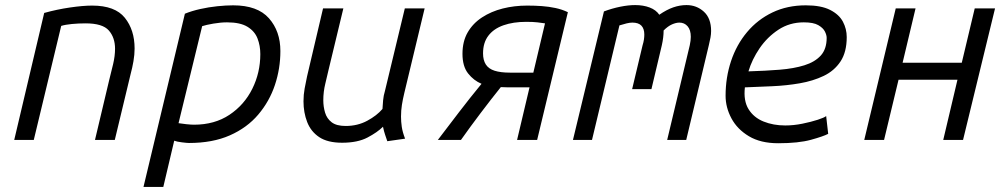

<svg xmlns="http://www.w3.org/2000/svg" viewBox="-20 -551 3960 756"><path d="M36 0 154 -500Q204 -514 255.5 -521.5Q307 -529 343 -529Q433 -529 471.5 -481Q510 -433 510 -360Q510 -336 505.5 -310Q501 -284 494 -258L432 0H354L410 -236Q418 -267 425.5 -299Q433 -331 433 -359Q433 -403 408.5 -431Q384 -459 317 -459Q289 -459 263 -456.5Q237 -454 221 -449L113 0Z M545 185 708 -497Q735 -508 768.5 -515.5Q802 -523 836 -526.5Q870 -530 898 -530Q994 -530 1039 -479Q1084 -428 1084 -350Q1084 -281 1062.5 -216.5Q1041 -152 997 -100Q953 -48 885 -18Q817 12 724 12Q717 12 696.5 9.5Q676 7 666 3L623 185ZM744 -60Q825 -60 883.5 -99Q942 -138 973.5 -201.5Q1005 -265 1005 -338Q1005 -371 994 -399.5Q983 -428 954.5 -445.5Q926 -463 874 -463Q849 -463 820 -458Q791 -453 776 -448L683 -66Q694 -64 713.5 -62Q733 -60 744 -60Z M1327 11Q1270 11 1237 -11Q1204 -33 1189.5 -70.5Q1175 -108 1175 -152Q1175 -178 1179.5 -202.5Q1184 -227 1189 -250L1252 -518H1332L1273 -273Q1269 -254 1261 -222Q1253 -190 1253 -156Q1253 -131 1260 -107.5Q1267 -84 1286 -69.5Q1305 -55 1341 -55Q1388 -55 1426 -75.5Q1464 -96 1486 -122Q1487 -138 1488.5 -156Q1490 -174 1496 -194L1574 -518H1652L1572 -185Q1566 -160 1562.5 -138Q1559 -116 1559 -92Q1559 -72 1562 -51.5Q1565 -31 1575 -5L1505 5Q1501 -7 1496.5 -20Q1492 -33 1488 -52Q1466 -30 1427 -9.5Q1388 11 1327 11Z M1704 0Q1745 -54 1787.5 -109.5Q1830 -165 1876 -221Q1845 -234 1823 -262Q1801 -290 1801 -339Q1801 -388 1821.5 -423.5Q1842 -459 1878 -482.5Q1914 -506 1959.5 -517.5Q2005 -529 2056 -529Q2086 -529 2113.5 -527Q2141 -525 2167 -519.5Q2193 -514 2216 -503L2095 0H2016L2065 -207H2016Q1998 -207 1982 -207Q1966 -207 1952 -208Q1915 -162 1873 -106.5Q1831 -51 1795 0ZM1988 -265H2080L2126 -459Q2113 -461 2096 -463Q2079 -465 2052 -465Q2001 -465 1962.5 -451.5Q1924 -438 1903 -410.5Q1882 -383 1882 -341Q1882 -314 1893 -297Q1904 -280 1927.5 -272.5Q1951 -265 1988 -265Z M2236 0 2358 -506Q2390 -518 2422 -524.5Q2454 -531 2481 -531Q2513 -531 2538 -521.5Q2563 -512 2576 -493Q2605 -513 2631 -522Q2657 -531 2683 -531Q2723 -531 2751.5 -505Q2780 -479 2780 -429Q2780 -417 2777.5 -403Q2775 -389 2771 -373L2682 0H2607L2696 -373Q2698 -382 2699 -390.5Q2700 -399 2700 -406Q2700 -433 2687.5 -447.5Q2675 -462 2655 -462Q2642 -462 2626 -455Q2610 -448 2593 -431Q2593 -404 2586 -373L2545 -200H2469L2510 -372Q2514 -385 2515.5 -395.5Q2517 -406 2517 -415Q2517 -438 2505.5 -450Q2494 -462 2470 -462Q2460 -462 2447.5 -459Q2435 -456 2419 -451L2311 0Z M3044 13Q2975 13 2929 -14.5Q2883 -42 2860 -85Q2837 -128 2837 -174Q2837 -246 2858.5 -310.5Q2880 -375 2921.5 -424.5Q2963 -474 3021.5 -502Q3080 -530 3153 -530Q3213 -530 3248.5 -512Q3284 -494 3299 -465.5Q3314 -437 3314 -405Q3314 -346 3289.5 -309Q3265 -272 3223 -252Q3181 -232 3129 -223Q3077 -214 3021 -211.5Q2965 -209 2913 -207Q2907 -154 2927.5 -121Q2948 -88 2986.5 -72.5Q3025 -57 3072 -57Q3105 -57 3139.5 -64Q3174 -71 3200 -79.5Q3226 -88 3233 -94L3241 -24Q3222 -14 3173 -0.5Q3124 13 3044 13ZM2927 -270Q2994 -272 3050 -276.5Q3106 -281 3147.5 -294Q3189 -307 3212 -332.5Q3235 -358 3235 -402Q3235 -413 3228 -427Q3221 -441 3202 -452Q3183 -463 3145 -463Q3089 -463 3045 -434Q3001 -405 2971 -361Q2941 -317 2927 -270Z M3383 0 3507 -518H3585L3534 -304H3767L3818 -518H3898L3772 0H3694L3750 -237H3518L3461 0Z"/></svg>

Font: Ubuntu Sans Mono
Style: Italic
Weight: 400
Italic angle: -13.5°
Monospace: yes
Designer: Dalton Maag Ltd
Foundry: Dalton Maag Ltd
Version: Version 1.006